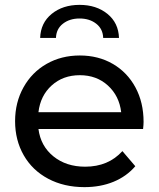

<svg xmlns="http://www.w3.org/2000/svg" viewBox="-20 -763 652 789"><path d="M568 -233H138Q147 -163 199.5 -120.5Q252 -78 330 -78Q425 -78 483 -142L536 -80Q500 -38 446.5 -16Q393 6 327 6Q243 6 178 -28.5Q113 -63 77.5 -125Q42 -187 42 -265Q42 -342 76.5 -404Q111 -466 171.5 -500.5Q232 -535 308 -535Q384 -535 443.5 -500.5Q503 -466 536.5 -404Q570 -342 570 -262Q570 -251 568 -233ZM138 -302H478Q470 -369 423.5 -411.5Q377 -454 308 -454Q239 -454 192.5 -412Q146 -370 138 -302ZM307 -743Q376 -743 421.5 -706Q467 -669 469 -607H404Q403 -644 375.5 -665.5Q348 -687 307 -687Q266 -687 238.5 -665.5Q211 -644 210 -607H145Q147 -669 192.5 -706Q238 -743 307 -743Z"/></svg>

Font: Idrija
Style: Regular
Weight: 500
Designer: Julieta Ulanovsky
Foundry: Julieta Ulanovsky
Version: Version 7.200